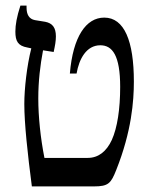

<svg xmlns="http://www.w3.org/2000/svg" viewBox="-20 -667 531 687"><path d="M94 0H316C368 0 377 -11 396 -59C451 -197 459 -306 459 -375C459 -520 425 -604 353 -604C288 -604 241 -536 230 -404H254C263 -456 289 -505 339 -505C382 -505 410 -469 410 -356C410 -278 400 -210 380 -166C361 -125 332 -102 294 -102H139C125 -173 117 -249 117 -315C117 -377 124 -434 134 -487L172 -481C177 -504 180 -520 180 -537C180 -569 167 -584 142 -589L105 -595C84 -599 75 -615 75 -640V-647H53C40 -607 35 -578 35 -554C35 -520 44 -503 78 -497L92 -494C76 -431 67 -349 67 -295C67 -225 79 -115 94 0Z"/></svg>

Font: Noto Serif Hebrew Condensed Medium
Style: Regular
Weight: 500
Width: 3
Designer: Monotype Design Team
Foundry: Monotype Imaging Inc.
Version: Version 2.004